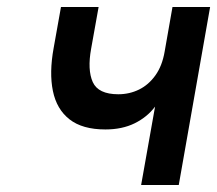

<svg xmlns="http://www.w3.org/2000/svg" viewBox="-20 -531 623 551"><path d="M385 0 425 -225Q402.5 -195 366.5 -177.2Q330.5 -159.5 282.5 -159.5Q216.5 -159.5 179.5 -188.5Q142.5 -217.5 131.8 -270Q121 -322.5 134 -393.5L155 -511H263L241.5 -391Q230.5 -330.5 246.2 -295.5Q262 -260.5 319.5 -260.5Q351.5 -260.5 379 -274Q406.5 -287.5 426 -314.8Q445.5 -342 452.5 -383L475 -511H583L493 0Z"/></svg>

Font: Overpass SemiBold
Style: Italic
Weight: 600
Italic angle: -10°
Designer: Delve Withrington, Dave Bailey, Thomas Jockin
Foundry: Delve Fonts LLC
Version: Version 4.000